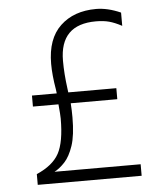

<svg xmlns="http://www.w3.org/2000/svg" viewBox="-50 -723 627 764"><g transform="rotate(-5 263.5 -341.5)"><path d="M485 -3H70V-46Q135 -74 159.5 -119Q184 -164 184 -258Q184 -273 180 -315H78V-359H177L175 -375Q165 -433 165 -478Q165 -578 219 -629Q273 -680 362 -680Q408 -680 460 -657V-604Q432 -619 409.5 -625Q387 -631 357 -631Q213 -631 213 -486Q213 -434 221 -375L223 -359H415V-315H229Q231 -288 231 -259Q231 -187 217 -145.5Q203 -104 182.5 -82Q162 -60 141 -49H485Z"/></g></svg>

Font: LXGW 975 Gothic SC 200W
Style: Regular
Weight: 200
Version: Version 2.01;February 25, 2021